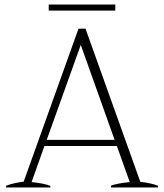

<svg xmlns="http://www.w3.org/2000/svg" viewBox="-20 -831 727 851"><path d="M491 -784H196V-811H491ZM680 -8V0H472V-8Q497 -18 555 -24L498 -184H177L120 -24Q178 -18 203 -7V0H7V-8Q40 -20 85 -26L328 -704H359L602 -25Q648 -20 680 -8ZM488 -211 338 -632 187 -211Z"/></svg>

Font: Trirong ExtraLight
Style: Regular
Weight: 275
Designer: Katatrad Team
Foundry: CadsonDemak
Version: Version 1.001